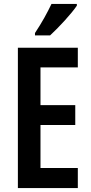

<svg xmlns="http://www.w3.org/2000/svg" viewBox="-20 -957 463 977"><path d="M371 -928V-937H242C221 -893 194 -843 158 -789V-777H235C279 -817 345 -889 371 -928ZM376 0V-102H186V-321H363V-422H186V-614H376V-714H71V0Z"/></svg>

Font: Noto Sans Gujarati ExtraCondensed SemiBold
Style: Regular
Weight: 600
Width: 2
Designer: Jelle Bosma - Monotype Design Team, Universal Thirst
Foundry: Monotype Imaging Inc.
Version: Version 2.106